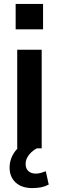

<svg xmlns="http://www.w3.org/2000/svg" viewBox="-20 -758 301 981"><path d="M68 0V-504H193V0ZM60 -608V-738H200V-608ZM145 203Q91 203 60 174.5Q29 146 29 98Q29 54 56.5 16Q84 -22 129 -44L168 0Q153 8 140 20Q127 32 119 47Q111 62 111 80Q111 104 125.5 116.5Q140 129 162 129Q176 129 188.5 125.5Q201 122 214 117L229 185Q210 195 190 199Q170 203 145 203Z"/></svg>

Font: Nunitoga
Style: Bold
Weight: 700
Designer: Vernon Adams
Foundry: Vernon Adams
Version: Version 1.0